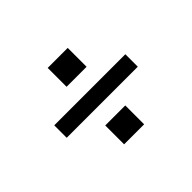

<svg xmlns="http://www.w3.org/2000/svg" viewBox="-105 -718 868 868"><g transform="rotate(-45 329.5 -283.5)"><path d="M392.8 -407.7V-528.4H264.9V-407.7ZM556.8 -244.3V-323.9H102.3V-244.3ZM392.8 -39.8V-160.5H264.9V-39.8Z"/></g></svg>

Font: Riot Sans 2.0
Style: Regular
Weight: 400
Designer: Rasmus Andersson
Foundry: rsms
Version: Version 3.006;hotconv 1.0.109;makeotfexe 2.5.65596